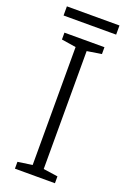

<svg xmlns="http://www.w3.org/2000/svg" viewBox="-160 -893 631 947"><g transform="rotate(20 155.5 -420.0)"><path d="M261 0H51V-36L127 -47V-666L51 -678V-714H261V-678L185 -666V-47L261 -36ZM294 -840V-792H18V-840Z"/></g></svg>

Font: RS Noto Sans Light
Style: Regular
Weight: 300
Designer: Monotype Design Team
Foundry: Monotype Imaging Inc.
Version: Version 3.10